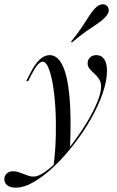

<svg xmlns="http://www.w3.org/2000/svg" viewBox="-100 -683 548 896"><path d="M-26.6 192.7Q-50.8 192.7 -65.3 182.3Q-79.8 171.8 -79.8 153.2Q-79.8 136.3 -68.1 126.2Q-56.5 116.1 -38.7 116.1Q-26.6 116.1 -15.3 119.8Q-4 123.4 8.1 128.2Q20.2 133.1 32.3 137.1Q44.4 141.1 56.5 141.1Q79 141.1 110.9 118.5Q142.7 96 178.2 58.1Q213.7 20.2 248 -26.2Q282.3 -72.6 310.1 -119.8Q337.9 -166.9 354.8 -208.9Q371.8 -250.8 371.8 -279Q371.8 -299.2 362.5 -313.7Q353.2 -328.2 340.7 -339.1Q328.2 -350 318.5 -361.3Q308.9 -372.6 308.9 -387.9Q308.9 -404 320.2 -414.9Q331.5 -425.8 350 -425.8Q373.4 -425.8 386.3 -406.9Q399.2 -387.9 399.2 -352.4Q399.2 -304.8 378.6 -246Q358.1 -187.1 323 -125.8Q287.9 -64.5 243.5 -7.7Q199.2 49.2 151.6 94.4Q104 139.5 58.1 166.1Q12.1 192.7 -26.6 192.7ZM150 91.9Q158.9 19.4 160.5 -51.6Q162.1 -122.6 158.1 -184.7Q154 -246.8 145.6 -294Q137.1 -341.1 125.4 -368.1Q113.7 -395.2 99.2 -395.2Q88.7 -395.2 75.8 -380.6Q62.9 -366.1 46.8 -334.7L31.5 -304.8H22.6L41.9 -342.7Q62.9 -383.9 85.1 -404.8Q107.3 -425.8 131.5 -425.8Q168.5 -425.8 191.9 -377.4Q215.3 -329 224.2 -232.3Q233.1 -135.5 226.6 9.7Q216.9 21.8 205.2 35.1Q193.5 48.4 180.2 62.1Q166.9 75.8 150 91.9ZM235.5 -484.7 231.5 -488.7Q262.9 -527.4 281.5 -555.2Q300 -583.1 313.3 -604.4Q326.6 -625.8 342.7 -643.5Q358.1 -659.7 373.8 -662.5Q389.5 -665.3 400 -654.8Q408.9 -645.2 407.3 -631Q405.6 -616.9 387.9 -599.2Q373.4 -584.7 352 -570.6Q330.6 -556.5 302 -536.7Q273.4 -516.9 235.5 -484.7Z"/></svg>

Font: Playfair 144pt SemiCondensed
Style: Italic
Weight: 400
Width: 4
Italic angle: -15.6°
Designer: Claus Eggers Sørensen
Foundry: Claus Eggers Sørensen
Version: Version 2.203